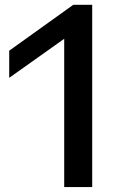

<svg xmlns="http://www.w3.org/2000/svg" viewBox="-20 -762 492 782"><path d="M241.5 0V-604L17.5 -445V-555.5L278.5 -742.5H355.5V0Z"/></svg>

Font: Encode Sans Expanded Expanded Medium
Style: Regular
Weight: 500
Width: 7
Designer: Multiple Designers
Foundry: Impallari Type
Version: Version 3.000; ttfautohint (v1.8.3) -l 8 -r 50 -G 200 -x 14 